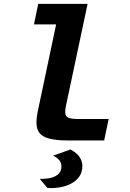

<svg xmlns="http://www.w3.org/2000/svg" viewBox="-20 -728 672 995"><path d="M332.5 0Q259.2 0 221 -14.2Q182.9 -28.5 173.3 -61.2Q163.7 -94 175.4 -149.6L270.9 -601.5H155.9L178.2 -708H434L321.6 -178.6Q313.3 -140.8 323.7 -126.1Q334.2 -111.3 381.2 -111.3H543.1L519.8 0ZM225.4 245.9 186.3 199.1Q210.1 199.9 236.1 195.3Q262.1 190.7 280.3 176Q298.4 161.3 298.4 133.9Q298.4 115.2 286.3 101.1Q274.1 87 255.1 78.6L345.5 46.7Q379.1 64.9 393 86.6Q406.9 108.4 406.9 131.9Q406.9 165 390.3 188Q373.7 210.9 346.5 224.6Q319.3 238.2 287.4 243.3Q255.4 248.4 225.4 245.9Z"/></svg>

Font: Atkinson Hyperlegible Mono ExtraLight
Style: Italic
Weight: 200
Italic angle: -12°
Monospace: yes
Designer: Elliott Scott, Megan Eiswerth, Linus Boman, Theodore Petrosky, Letters from Sweden
Foundry: Applied Design Works, Letters from Sweden
Version: Version 2.001